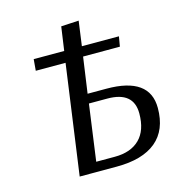

<svg xmlns="http://www.w3.org/2000/svg" viewBox="-93 -684 710 766"><g transform="rotate(-15 261.5 -301.0)"><path d="M300 -602 286 -500H439L432 -459H280L259 -311H337Q515 -311 515 -184Q515 -93 459 -46.5Q403 0 296 0H143L206 -453H83L87 -500H213L227 -598ZM330 -272H254L222 -40H299Q365 -40 401.5 -76Q438 -112 438 -182Q438 -272 330 -272Z"/></g></svg>

Font: ArsenalItalic
Style: Italic
Weight: 400
Italic angle: -9°
Designer: Andrij Shevchenko
Foundry: Stairsfor.com
Version: Version 1.000